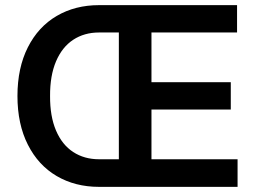

<svg xmlns="http://www.w3.org/2000/svg" viewBox="-20 -727 999 747"><path d="M47.9 -353.5Q47.9 -462.9 88.4 -543Q128.9 -623 200.7 -665Q272.5 -707 365.2 -707H902.3V-600.6H569.3V-407.2H877.9V-300.8H569.3V-107.4H904.3V0H365.2Q272.5 0 200.7 -42Q128.9 -84 88.4 -164.1Q47.9 -244.1 47.9 -353.5ZM365.2 -107.4H442.4V-600.6H365.2Q308.1 -600.6 264.9 -572.3Q221.7 -543.9 198 -488.3Q174.3 -432.6 174.8 -353.5Q174.3 -274.4 198 -219Q221.7 -163.6 264.9 -135.5Q308.1 -107.4 365.2 -107.4Z"/></svg>

Font: WEMIX Pretendard SemiBold
Style: Regular
Weight: 600
Designer: Base glyphs from Inter by Rasmus Andersson; Hangeul glyphs from Noto Sans CJK(Source Han Sans) by Jang Soo-young and Kan
Foundry: Kil Hyung-jin
Version: Version 1.000